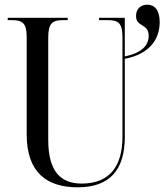

<svg xmlns="http://www.w3.org/2000/svg" viewBox="-20 -790 705 820"><path d="M312 10C451 10 513 -67 513 -205V-539C615 -558 662 -619 662 -696C662 -747 640 -770 609 -770C580 -770 561 -751 561 -722C561 -673 615 -691 615 -637C615 -594 582 -563 513 -549V-714H403V-704H440C486 -704 503 -691 503 -631V-206C503 -82 450 -6 329 -6C243 -6 186 -53 186 -193V-629C186 -691 204 -704 249 -704H269V-714H13V-704H31C76 -704 94 -691 94 -632V-216C94 -53 180 10 312 10Z"/></svg>

Font: Noto Serif Display Condensed
Style: Regular
Weight: 400
Width: 3
Designer: Monotype Design Team
Foundry: Monotype Imaging Inc.
Version: Version 2.009